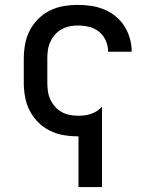

<svg xmlns="http://www.w3.org/2000/svg" viewBox="-20 -548 640 783"><path d="M300 215V8Q299 8 298.5 8Q298 8 298 8Q268 8 239 3Q210 -2 183.5 -15Q157 -28 136 -49Q115 -70 101.5 -96Q88 -122 82.5 -151.5Q77 -181 77 -210V-310Q77 -339 82.5 -368.5Q88 -398 101.5 -424Q115 -450 136 -471Q157 -492 183.5 -505Q210 -518 239 -523Q268 -528 298 -528Q325 -528 352 -524Q379 -520 404.5 -509.5Q430 -499 451.5 -481.5Q473 -464 487.5 -441Q502 -418 509.5 -391.5Q517 -365 517 -338Q517 -337 517 -337Q517 -337 517 -337H421Q421 -337 421 -337Q421 -337 421 -337Q421 -360 411.5 -382Q402 -404 384 -418.5Q366 -433 343.5 -438.5Q321 -444 298 -444Q280 -444 263 -440.5Q246 -437 231 -428.5Q216 -420 204.5 -407Q193 -394 185.5 -378Q178 -362 175.5 -344.5Q173 -327 173 -310V-210Q173 -193 175.5 -175.5Q178 -158 185.5 -142Q193 -126 204.5 -113Q216 -100 231 -91.5Q246 -83 263 -79.5Q280 -76 298 -76Q311 -76 324.5 -77.5Q338 -79 351 -83.5Q364 -88 375.5 -95.5Q387 -103 396 -113V215Z"/></svg>

Font: Iosevka SS04 Medium Extended
Style: Regular
Weight: 500
Width: 7
Monospace: yes
Designer: Belleve Invis
Foundry: Belleve Invis
Version: Version 19.0.0; ttfautohint (v1.8.4)